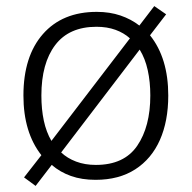

<svg xmlns="http://www.w3.org/2000/svg" viewBox="-20 -581 630 631"><path d="M533 -267Q533 -183 505.5 -121Q478 -59 424.5 -24.5Q371 10 294 10Q249 10 213.5 -2.5Q178 -15 150 -39L97 30L59 2L116 -71Q57 -146 57 -267Q57 -396 121 -469Q185 -542 298 -542Q341 -542 376 -530Q411 -518 438 -497L487 -561L526 -534L473 -465Q533 -390 533 -267ZM116 -267Q116 -222 124 -184.5Q132 -147 149 -118L407 -455Q387 -473 359.5 -483Q332 -493 297 -493Q207 -493 161.5 -433Q116 -373 116 -267ZM474 -267Q474 -312 465.5 -350.5Q457 -389 439 -418L181 -80Q201 -61 230 -50Q259 -39 295 -39Q388 -39 431 -102Q474 -165 474 -267Z"/></svg>

Font: Noto Traditional Nushu Light
Style: Regular
Weight: 300
Designer: LIU Zhao
Foundry: LiuZhao Studio
Version: Version 2.003; ttfautohint (v1.8.4.7-5d5b)